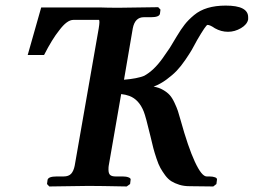

<svg xmlns="http://www.w3.org/2000/svg" viewBox="-20 -673 917 694"><path d="M751 1 665 0Q645 0 628.4 -5.1Q611.8 -10.3 599.6 -17.8Q587.4 -25.4 577.1 -39.3Q566.9 -53.2 559.8 -65.9Q552.7 -78.6 545.7 -99.9Q538.6 -121.1 534.2 -137.7L523.9 -180.2Q506.8 -252 499.5 -270Q482.4 -313 447.8 -326.2Q434.6 -331.1 418 -333L373 -74.2Q372.1 -69.3 372.1 -60.1Q372.1 -46.4 377.9 -40.8Q383.8 -35.2 397.9 -35.2H423.8Q436.5 -35.2 445.1 -31.7Q453.6 -28.3 452.1 -22.9L450.2 -7.8L438 1Q337.9 -1 299.8 -1L158.2 1L149.9 -7.8L151.9 -22.9Q154.8 -35.2 185.1 -35.2H210Q228 -35.2 237.1 -44.9Q246.1 -54.7 250 -74.2L336.9 -570.8Q341.3 -597.7 337.9 -601.1H245.1Q222.2 -601.1 193.8 -563Q168.9 -532.2 139.2 -474.1H80.1L128.9 -646H286.1H344.2Q367.2 -645 410.2 -645L551.8 -647L560.1 -638.2L558.1 -623Q555.2 -610.8 525.9 -610.8H500Q467.8 -610.8 460 -570.8L428.2 -384.8Q475.6 -388.7 501 -398.9Q518.1 -408.2 534.7 -423.8Q551.3 -439.5 567.4 -461.9Q583.5 -484.4 593.8 -500Q600.1 -510.3 619.1 -542Q634.3 -567.4 647.5 -584.2Q660.6 -601.1 681.4 -618.4Q702.1 -635.7 730.7 -644.3Q759.3 -652.8 795.9 -652.8Q877 -652.8 877 -610.8V-603Q873.5 -584.5 851.1 -571.3Q828.6 -558.1 804.2 -558.1Q779.3 -558.1 756.8 -570.8Q739.3 -583 730 -583Q724.6 -583 692.9 -528.8Q681.2 -506.3 673.3 -492.9Q665.5 -479.5 649.7 -456.3Q633.8 -433.1 618.9 -417.5Q604 -401.9 581.8 -385.5Q559.6 -369.1 535.2 -359.9Q554.2 -356.9 569.3 -348.1Q584.5 -339.4 593.5 -329.3Q602.5 -319.3 610.8 -301.5Q619.1 -283.7 623 -272Q626.5 -261.7 632.8 -238.8Q659.7 -141.6 684.3 -88.4Q709 -35.2 727.1 -35.2H736.8Q749.5 -35.2 757.6 -32Q765.6 -28.8 764.2 -22.9L762.2 -7.8Z"/></svg>

Font: Linux Libertine G
Style: Bold Italic
Weight: 700
Italic angle: -11.5°
Designer: Philipp H. Poll
Foundry: Philipp H. Poll
Version: Version 4.1.0